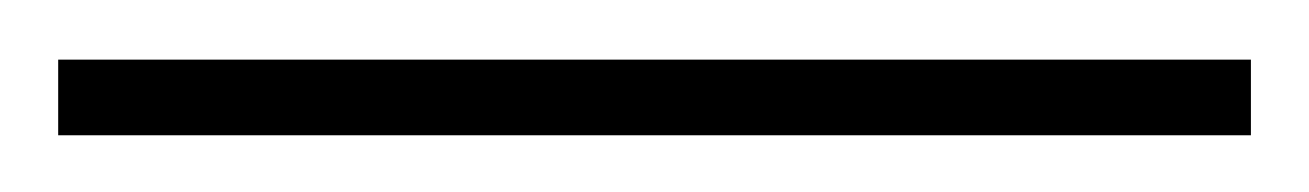

<svg xmlns="http://www.w3.org/2000/svg" viewBox="-20 94 450 66"><path d="M0 114.5H410V140.5H0Z"/></svg>

Font: Newsreader 16pt ExtraLight
Style: Regular
Weight: 275
Designer: Hugues Gentile
Foundry: Production Type
Version: Version 1.003; ttfautohint (v1.8.3)